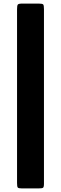

<svg xmlns="http://www.w3.org/2000/svg" viewBox="-20 -800 340 1070"><path d="M103.5 -780H196.5Q217 -780 221 -774.8Q225 -769.5 225 -749V224Q225 243 219.5 246.5Q214 250 194.5 250H101.5Q82.5 250 78.8 244.8Q75 239.5 75 220V-748Q75 -768.5 79 -774.2Q83 -780 103.5 -780Z"/></svg>

Font: Besley* Narrow Fatface
Style: Regular
Weight: 900
Width: 4
Designer: Owen Earl
Foundry: indestructible type*
Version: Version 3.000; ttfautohint (v1.8.3)